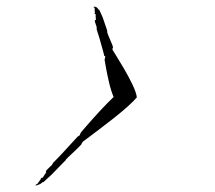

<svg xmlns="http://www.w3.org/2000/svg" viewBox="-20 -564 647 578"><path d="M88 -8Q90 -10 90.5 -9.5Q91 -9 92 -10L103 -25V-27Q104 -29 105.5 -28.5Q107 -28 108 -29Q110 -31 113 -36Q116 -41 119 -45Q119 -46 118.5 -47Q118 -48 118 -49Q122 -54 129 -60.5Q136 -67 136 -67L140 -74Q140 -74 148.5 -82.5Q157 -91 168 -103L214 -153L219 -156L220 -157Q221 -159 222 -162Q223 -165 225 -167Q225 -167 240.5 -185Q256 -203 279 -228Q302 -253 322 -272Q314 -291 308 -317Q302 -343 298.5 -363Q295 -383 295 -383Q295 -387 297 -393V-394L293 -397Q294 -397 290.5 -409.5Q287 -422 283.5 -434.5Q280 -447 280 -447Q276 -459 273.5 -467.5Q271 -476 271 -476V-483Q271 -483 268.5 -490Q266 -497 265 -501Q266 -503 267 -503.5Q268 -504 269 -505Q268 -510 268 -515Q268 -520 268 -521Q267 -522 265.5 -522Q264 -522 264 -523Q264 -523 266 -525Q265 -529 265 -534Q265 -539 265 -540Q264 -542 263 -541.5Q262 -541 262 -542V-543Q262 -544 262.5 -544Q263 -544 263 -544Q272 -544 276 -536Q276 -535 277.5 -535Q279 -535 279 -534L289 -512L302 -474L303 -468Q302 -467 307 -455Q312 -443 317 -431.5Q322 -420 319 -418L318 -417L320 -412Q320 -412 330 -396Q340 -380 354 -356Q368 -332 379 -309Q390 -286 392 -271Q383 -260 364 -243Q345 -226 322 -208Q299 -190 278 -174Q257 -158 243.5 -148Q230 -138 230 -138L226 -133V-132Q227 -131 219.5 -123.5Q212 -116 202 -106.5Q192 -97 184.5 -90Q177 -83 178 -82L172 -76L135 -38L111 -16Q110 -15 109 -15.5Q108 -16 106 -14Q103 -10 93.5 -7Q84 -4 88 -8Z"/></svg>

Font: Cherish
Style: Regular
Weight: 400
Designer: Robert E. Leuschke
Foundry: Robert E. Leuschke
Version: Version 1.005